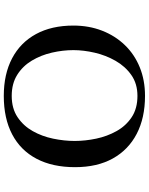

<svg xmlns="http://www.w3.org/2000/svg" viewBox="97 -900 805 1040"><g transform="rotate(90 500.0 -379.5)"><path d="M743 -381Q743 -324 730.5 -264Q718 -204 689.5 -153.5Q661 -103 614 -71.5Q567 -40 499 -40Q432 -40 384.5 -70Q337 -100 307.5 -149.5Q278 -199 264.5 -258Q251 -317 251 -374Q251 -429 265 -489.5Q279 -550 309 -602.5Q339 -655 386 -688Q433 -721 499 -721Q567 -721 614 -690Q661 -659 689.5 -608Q718 -557 730.5 -497.5Q743 -438 743 -381ZM885 -383Q885 -503 838 -587.5Q791 -672 704.5 -717Q618 -762 499 -762Q414 -762 344 -733.5Q274 -705 223.5 -652.5Q173 -600 145.5 -529Q118 -458 118 -374Q118 -256 164 -171.5Q210 -87 295.5 -42Q381 3 499 3Q621 3 707.5 -42.5Q794 -88 839.5 -174.5Q885 -261 885 -383Z"/></g></svg>

Font: UoqMunThenKhung
Style: Regular
Weight: 400
Designer: Font-Kai, 金井和夫, 宇文滿月
Foundry: Kazuo Kanai, Moonlit Owen
Version: Version 1.197